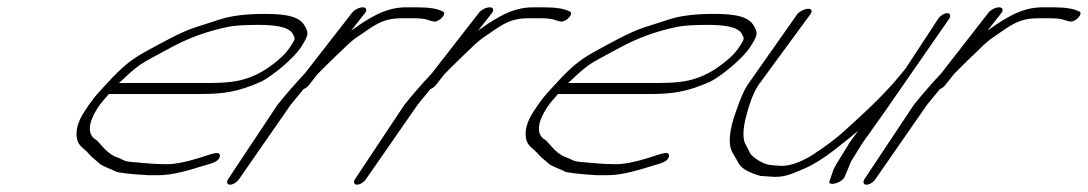

<svg xmlns="http://www.w3.org/2000/svg" viewBox="-20 -503 2975 525"><path d="M305.5 -276C325 -294 342.2 -311 363.1 -326C373.2 -333 400.1 -348 445.5 -372C493.2 -398 545.8 -418 605.7 -430C621.9 -433 648.3 -435 685.5 -435C727 -435 770.1 -431 780.7 -410C787.3 -397 788.8 -398 773 -374C766.1 -364 758.1 -354 747.7 -345C715.4 -316 683.1 -297 652.6 -288C629.9 -280 596.3 -276 551.9 -276ZM277.7 -246H528.2C589.4 -246 629.5 -251 694.7 -280C724.1 -295 782.2 -342 803 -374C824.7 -408 823.7 -412 814.6 -430C800.4 -458 763.8 -465 702.8 -465C652.8 -465 612.7 -460 581.6 -450C559.4 -443 535.5 -435 513.4 -428C473.3 -415 420.7 -385 385.5 -366C344.9 -344 325.8 -330 288.3 -292C253.1 -253 240.7 -244 211.5 -199C192.3 -170 185.5 -144 191.1 -121C195.3 -103 211.8 -96 222.4 -83C230.5 -73 241 -66 250.6 -57C259.2 -48 284.7 -41 296.3 -34C302.8 -31 331.6 -27 383.8 -24H413.8C441.4 -24 476.7 -31 524 -46L557.5 -56C572.5 -61 579.6 -67 581.3 -76C583 -91 563.2 -84 527.4 -72C489.1 -60 459.1 -54 435.1 -54C399.1 -54 367.9 -58 341.5 -60C316.2 -62 319.8 -66 297 -74C284.4 -79 269.9 -90 254.2 -109C249.7 -114 246.1 -119 240.6 -122C218.5 -136 221.3 -168 246.5 -207C258.8 -226 267.3 -233 277.7 -246Z M942.6 -468 813.3 -302C787.1 -274 761.6 -245 738.5 -216L603.6 -13C598.6 -5 601.2 2 609.2 2C617.2 2 628.6 -5 633.6 -13L774.5 -216C784.5 -229 795.2 -241 804.1 -252L809.5 -259C816 -262 820.2 -265 824.4 -270L848.1 -300C860 -312 875.4 -328 897.5 -349C923.6 -373 934.3 -387 960 -404C999.3 -430 1022.5 -453 1077.2 -453H1111.2C1127.2 -453 1140.7 -452 1151.7 -448C1162.8 -444 1169.3 -443 1174.3 -445C1190.2 -451 1201.6 -470 1189.6 -472C1177 -479 1154 -483 1120 -483H1090C1060.7 -483 1030.7 -475 998.5 -457C971.6 -442 962.7 -435 940 -419L978.6 -468C984.5 -476 981.5 -483 971.9 -483C962.3 -483 948.5 -476 942.6 -468Z M1289.6 -468 1160.3 -302C1134.1 -274 1108.6 -245 1085.5 -216L950.6 -13C945.6 -5 948.2 2 956.2 2C964.2 2 975.6 -5 980.6 -13L1121.5 -216C1131.5 -229 1142.2 -241 1151.1 -252L1156.5 -259C1163 -262 1167.2 -265 1171.4 -270L1195.1 -300C1207 -312 1222.4 -328 1244.5 -349C1270.6 -373 1281.3 -387 1307 -404C1346.3 -430 1369.5 -453 1424.2 -453H1458.2C1474.2 -453 1487.7 -452 1498.7 -448C1509.8 -444 1516.3 -443 1521.3 -445C1537.2 -451 1548.6 -470 1536.6 -472C1524 -479 1501 -483 1467 -483H1437C1407.7 -483 1377.7 -475 1345.5 -457C1318.6 -442 1309.7 -435 1287 -419L1325.6 -468C1331.5 -476 1328.5 -483 1318.9 -483C1309.3 -483 1295.5 -476 1289.6 -468Z M1533.5 -276C1553 -294 1570.2 -311 1591.1 -326C1601.2 -333 1628.1 -348 1673.5 -372C1721.2 -398 1773.8 -418 1833.7 -430C1849.9 -433 1876.3 -435 1913.5 -435C1955 -435 1998.1 -431 2008.7 -410C2015.3 -397 2016.8 -398 2001 -374C1994.1 -364 1986.1 -354 1975.7 -345C1943.4 -316 1911.1 -297 1880.6 -288C1857.9 -280 1824.3 -276 1779.9 -276ZM1505.7 -246H1756.2C1817.4 -246 1857.5 -251 1922.7 -280C1952.1 -295 2010.2 -342 2031 -374C2052.7 -408 2051.7 -412 2042.6 -430C2028.4 -458 1991.8 -465 1930.8 -465C1880.8 -465 1840.7 -460 1809.6 -450C1787.4 -443 1763.5 -435 1741.4 -428C1701.3 -415 1648.7 -385 1613.5 -366C1572.9 -344 1553.8 -330 1516.3 -292C1481.1 -253 1468.7 -244 1439.5 -199C1420.3 -170 1413.5 -144 1419.1 -121C1423.3 -103 1439.8 -96 1450.4 -83C1458.5 -73 1469 -66 1478.6 -57C1487.2 -48 1512.7 -41 1524.3 -34C1530.8 -31 1559.6 -27 1611.8 -24H1641.8C1669.4 -24 1704.7 -31 1752 -46L1785.5 -56C1800.5 -61 1807.6 -67 1809.3 -76C1811 -91 1791.2 -84 1755.4 -72C1717.1 -60 1687.1 -54 1663.1 -54C1627.1 -54 1595.9 -58 1569.5 -60C1544.2 -62 1547.8 -66 1525 -74C1512.4 -79 1497.9 -90 1482.2 -109C1477.7 -114 1474.1 -119 1468.6 -122C1446.5 -136 1449.3 -168 1474.5 -207C1486.8 -226 1495.3 -233 1505.7 -246Z M2545.6 -452 2456.4 -316C2407.1 -253 2354.8 -205 2292.3 -148C2268.5 -126 2238.1 -103 2201.1 -79C2165.3 -57 2134.2 -47 2108.3 -50C2098.1 -51 2090.7 -51 2085.2 -52C2066.2 -54 2035 -74 2029.9 -86C2026.3 -95 2022.3 -101 2019.8 -106C2010.7 -120 2010.5 -146 2019.7 -183C2028.9 -220 2040.2 -249 2053.5 -270L2195.8 -464C2201.8 -472 2199.9 -479 2190.3 -479C2180.7 -479 2165.8 -472 2159.8 -464L2023.5 -270C2014.1 -255 2003.8 -232 1993.1 -200C1973 -145 1969.8 -106 1984.4 -83C1988 -78 1993 -68 2000.6 -55C2008.2 -42 2027.8 -31 2059.4 -22C2066.9 -21 2076.9 -21 2087.4 -20C2121.2 -17 2140.4 -25 2179.2 -42C2203.1 -52 2231.8 -70 2262.8 -94C2293.7 -118 2314.6 -135 2327.1 -146C2322.3 -140 2312.9 -126 2308.1 -120C2304.6 -116 2299.8 -108 2292.1 -95C2279.1 -73 2267.3 -57 2258.5 -38L2249.1 -10C2238.5 8 2282.2 -1 2289.8 -20L2301.6 -48C2303.3 -53 2305.1 -58 2308.6 -64C2316.9 -76 2333.4 -106 2344.1 -120L2393.9 -190L2575.6 -452C2580.6 -460 2578 -467 2570 -467C2562 -467 2550.6 -460 2545.6 -452Z M2682.6 -468 2553.3 -302C2527.1 -274 2501.6 -245 2478.5 -216L2343.6 -13C2338.6 -5 2341.2 2 2349.2 2C2357.2 2 2368.6 -5 2373.6 -13L2514.5 -216C2524.5 -229 2535.2 -241 2544.1 -252L2549.5 -259C2556 -262 2560.2 -265 2564.4 -270L2588.1 -300C2600 -312 2615.4 -328 2637.5 -349C2663.6 -373 2674.3 -387 2700 -404C2739.3 -430 2762.5 -453 2817.2 -453H2851.2C2867.2 -453 2880.7 -452 2891.7 -448C2902.8 -444 2909.3 -443 2914.3 -445C2930.2 -451 2941.6 -470 2929.6 -472C2917 -479 2894 -483 2860 -483H2830C2800.7 -483 2770.7 -475 2738.5 -457C2711.6 -442 2702.7 -435 2680 -419L2718.6 -468C2724.5 -476 2721.5 -483 2711.9 -483C2702.3 -483 2688.5 -476 2682.6 -468Z"/></svg>

Font: MewTooHand
Style: UltimateItaWide
Weight: 400
Designer: Mew Too, Robert Jablonski
Version: Version 0.77